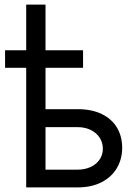

<svg xmlns="http://www.w3.org/2000/svg" viewBox="-20 -814 593 834"><path d="M340.8 -519.5H177.7V-339.8H317.4Q378.4 -339.8 422.1 -318.6Q465.8 -297.4 488.3 -259.3Q510.7 -221.2 510.7 -171.9Q510.7 -123.5 488 -84.5Q465.3 -45.4 421.6 -22.7Q377.9 0 317.4 0H93.8V-519.5H2V-595.7H93.8V-793.9H177.7V-595.7H340.8ZM317.4 -77.1Q348.6 -77.1 373.5 -88.6Q398.4 -100.1 412.6 -120.8Q426.8 -141.6 426.8 -168Q426.8 -194.8 412.6 -216.3Q398.4 -237.8 373.5 -249.8Q348.6 -261.7 317.4 -261.7H177.7V-77.1Z"/></svg>

Font: Pretendard
Style: Regular
Weight: 400
Designer: Base glyphs from Inter by Rasmus Andersson; Hangeul glyphs from Noto Sans CJK(Source Han Sans) by Jang Soo-young and Kan
Foundry: Kil Hyung-jin
Version: Version 1.309